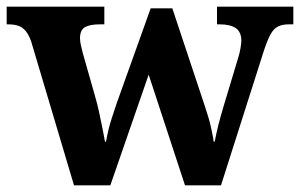

<svg xmlns="http://www.w3.org/2000/svg" viewBox="-23 -556 900 576"><path d="M71 -430Q64 -451 54.5 -462.5Q45 -474 32.5 -478.5Q20 -483 0 -483H-3V-536H290V-483H277Q247 -483 232 -474.5Q217 -466 217 -441Q217 -433 219.5 -421Q222 -409 225 -398L262 -268Q269 -244 274.5 -218.5Q280 -193 284.5 -170.5Q289 -148 292 -131H295Q298 -148 302 -165Q306 -182 312.5 -202Q319 -222 327 -246L429 -531H494L592.1 -235.9Q598 -218 602.5 -203Q607 -188 609.7 -175.1Q612.5 -162.2 614.7 -151.1Q617 -140 618 -131H621Q626 -156 631.5 -178.5Q637 -201 648 -238L692 -384Q696 -397 698.5 -411.5Q701 -426 701 -434Q701 -460 684.5 -471.5Q668 -483 635 -483H628V-536H857V-483H844Q825 -483 812 -477Q799 -471 789.5 -454.5Q780 -438 769 -405L640 0H532L423 -332L308 0H199Z"/></svg>

Font: Noto Serif Kannada
Style: Regular
Weight: 400
Designer: Universal Thirst, Indian Type Foundry and the Monotype Design Team
Foundry: Monotype Imaging Inc.
Version: Version 2.003